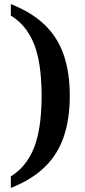

<svg xmlns="http://www.w3.org/2000/svg" viewBox="-20 -787 418 941"><path d="M33 134V78Q81 47 111 4Q141 -39 156.5 -91Q172 -143 178 -200.5Q184 -258 184 -318Q184 -377 178 -434.5Q172 -492 156.5 -543.5Q141 -595 111 -638Q81 -681 33 -711V-767Q137 -726 200.5 -664Q264 -602 293 -516Q322 -430 322 -318Q322 -205 293 -118.5Q264 -32 200.5 30.5Q137 93 33 134Z"/></svg>

Font: Noto Serif Kannada SemiBold
Style: Regular
Weight: 600
Version: Version 2.003